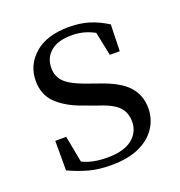

<svg xmlns="http://www.w3.org/2000/svg" viewBox="-105 -621 682 726"><g transform="rotate(-20 236.5 -258.0)"><path d="M221 15Q173 15 134 4.5Q95 -6 54 -25V-144H98L122 -18L85 -20V-56Q113 -37 144 -27Q175 -17 219 -17Q285 -17 318.5 -44Q352 -71 352 -113Q352 -150 329.5 -173.5Q307 -197 246 -216L194 -235Q133 -257 97.5 -291.5Q62 -326 62 -382Q62 -445 110.5 -488Q159 -531 249 -531Q294 -531 329.5 -520Q365 -509 402 -486L399 -379H359L335 -496L366 -490V-458Q336 -479 308 -488.5Q280 -498 249 -498Q192 -498 163 -473Q134 -448 134 -408Q134 -372 158 -349.5Q182 -327 236 -308L287 -290Q363 -264 395 -228Q427 -192 427 -140Q427 -97 403.5 -61.5Q380 -26 335 -5.5Q290 15 221 15Z"/></g></svg>

Font: Noto Serif JP ExtraLight
Style: Regular
Weight: 400
Version: Version 2.003-H1;hotconv 1.1.1;makeotfexe 2.6.0